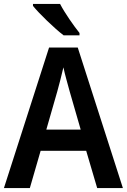

<svg xmlns="http://www.w3.org/2000/svg" viewBox="-20 -958 647 978"><path d="M286 -938H148V-928C178 -890 259 -812 304 -778H385V-790C356 -826 309 -893 286 -938ZM475 0H606L376 -716H230L0 0H132L187 -190H419ZM335 -492 391 -298H216L272 -493C279 -519 295 -578 303 -615C310 -580 326 -526 335 -492Z"/></svg>

Font: Noto Sans Kannada SemiCondensed SemiBold
Style: Regular
Weight: 600
Width: 4
Designer: Jelle Bosma - Monotype Design Team
Foundry: Monotype Imaging Inc.
Version: Version 2.005